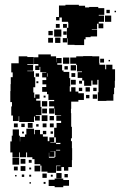

<svg xmlns="http://www.w3.org/2000/svg" viewBox="-20 -764 524 801"><path d="M238 -691H228V-679H214V-693H226V-741H253V-744H309V-740H335V-733H352V-735H390V-730H415V-702H392V-699H414V-673H392V-666H411V-646H391V-665H385V-642H363V-640H385V-612H358V-609H337V-600H331V-576H291V-577H262V-604H260V-587H242V-605H259V-648H265V-669H264V-673H238ZM424 -723H438V-709H424ZM458 -713V-719H464V-713ZM418 -699H444V-673H418ZM213 -664H229V-648H213ZM243 -648V-664H259V-648ZM206 -641H236V-611H206ZM182 -635H200V-617H182ZM244 -619V-633H258V-619ZM232 -607V-585H210V-607ZM181 -606H201V-586H181ZM295 -382H307V-375H330V-347H307V-340H277V-310H276V-292H277V-235H280V-187H276V-175H280V-146H281V-96H280V-67H265V-52H247V-67H236V-51H216V-71H232V-73H214V-43H178V-48H153V-73H148V-79H124V-100H115V-108H93V-128H89V-108H63V-128H60V-107H32V-128H23V-174H29V-198H33V-224H59V-198H63V-174H64V-193H84V-203H90V-227H122V-204H125V-222H147V-204H159V-194H179V-175H186V-191H206V-171H190V-169H213V-191H206V-231H216V-251H235V-260H215V-282H235V-284H209V-311H207V-290H185V-312H206V-320H185V-342H206V-347H182V-371H176V-381H156V-401H173V-412H157V-430H173V-441H156V-461H173V-463H148V-485H145V-472H127V-490H140V-497H122V-525H140V-537H192V-529H214V-504H215V-522H237V-500H219V-494H239V-470H245V-464H269V-438H273V-404H271V-382H277V-400H295ZM423 -494H449V-475H460V-427H459V-398H456V-371H453V-344H424V-343H388V-379H391V-431H386V-411H366V-428H361V-406H331V-428H323V-439H304V-463H322V-466H301V-493H298V-498H273V-524H298V-529H327V-530H365V-529H394V-500H395V-494H419V-475H423ZM27 -320H30V-338H23V-384H24V-413H25V-442H33V-462H27V-500H58V-529H94V-526H121V-496H94V-493H118V-469H94V-467H122V-442H127V-400H119V-378H123V-356H127V-370H145V-352H131V-344H149V-318H153V-284H129V-281H146V-261H126V-278H122V-255H60V-279H58V-259H34V-282H27ZM243 -524H269V-498H243ZM414 -503H398V-519H414ZM439 -514V-508H433V-514ZM275 -492H297V-470H275ZM263 -488V-474H249V-488ZM278 -443V-459H294V-443ZM129 -458H143V-444H129ZM176 -444H178V-458H176ZM296 -411H276V-431H296ZM310 -415V-427H322V-415ZM140 -425V-417H132V-425ZM355 -382H337V-400H355ZM323 -384H309V-398H323ZM369 -384V-398H383V-384ZM385 -352H367V-370H385ZM353 -354H339V-368H353ZM162 -357V-365H170V-357ZM177 -320H155V-342H177ZM176 -311V-291H156V-311ZM178 -259H154V-283H178ZM187 -280H205V-262H187ZM116 -251V-231H96V-251ZM54 -249V-233H38V-249ZM174 -249V-233H158V-249ZM188 -249H204V-233H188ZM69 -248H83V-234H69ZM141 -246V-236H131V-246ZM159 -218H173V-204H159ZM201 -216V-206H191V-216ZM80 -215V-207H72V-215ZM214 -163H232V-168H214ZM231 -136V-139H214V-136ZM211 -109V-133H190V-132H207V-110H185V-127H184V-106H208V-109ZM60 -77H32V-105H60ZM86 -81H66V-101H86ZM112 -85H100V-97H112ZM148 -49H124V-73H148ZM86 -51H66V-71H86ZM54 -53H38V-69H54ZM110 -57H102V-65H110ZM215 -20V-42H237V-20ZM175 -22H157V-40H175ZM249 -24V-38H263V-24ZM81 -26H71V-36H81ZM110 -27H102V-35H110ZM192 -27V-35H200V-27ZM49 -28H43V-34H49ZM208 -19H244V-13H268V11H244V17H208V12H183V-14H208ZM170 3H162V-5H170ZM109 2H103V-4H109Z"/></svg>

Font: Rubik-Storm
Style: Regular
Weight: 400
Designer: NaN (generative design), Hubert & Fischer (Rubik source font outlines)
Foundry: NaN, Hubert & Fischer
Version: Version 1.000